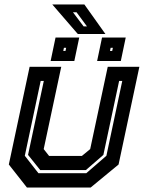

<svg xmlns="http://www.w3.org/2000/svg" viewBox="-20 -839 644 859"><path d="M100.5 0 19.5 -103 112.5 -540H254L175.5 -172L199.5 -141.5H346.5L383.5 -172L462 -540H603.5L510.5 -103L385.5 0ZM152 -64H366L456 -142L527 -477H513L442.5 -146L364 -78H160L105.5 -146L176 -477H162L91 -142ZM414.5 -566 436.5 -671H542.5L520.5 -566ZM206.5 -566 228.5 -671H334.5L312.5 -566ZM263 -611H273L276 -625H266ZM472 -611H482L485 -625H475ZM451.5 -687H328L214 -819H357.5ZM369 -721 322.5 -784H306.5L354 -721Z"/></svg>

Font: Tourney Thin
Style: Bold Italic
Weight: 700
Italic angle: -12°
Version: Version 1.015